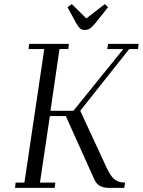

<svg xmlns="http://www.w3.org/2000/svg" viewBox="-20 -916 696 936"><path d="M53.2 0 56.2 -25.9H99.1L195.8 -676.8H119.1L122.1 -702.1H315.9L313 -676.8H270L226.1 -376H337.9L581.1 -676.8H502.9L506.8 -702.1H655.8L652.8 -676.8H609.9L371.1 -376L502.9 -91.8Q521.5 -53.2 541 -39.6Q560.5 -25.9 589.8 -25.9L585.9 0H513.2Q485.8 0 468.3 -9Q450.7 -18.1 439.9 -41L300.8 -350.1H223.1L174.8 -25.9H250L246.1 0ZM309.1 -880.9 330.1 -896 400.9 -826.2 491.2 -896 506.8 -880.9 443.8 -801.8Q428.7 -783.7 418 -776.9Q407.2 -770 393.1 -770Q379.4 -770 371.3 -776.6Q363.3 -783.2 352.1 -801.8Z"/></svg>

Font: Dehuti
Style: Italic
Weight: 400
Version: Version 1.2